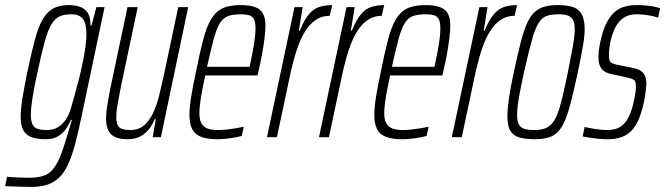

<svg xmlns="http://www.w3.org/2000/svg" viewBox="-68 -538 2609 753"><path d="M55 195Q40 195 24 194.5Q8 194 -10.5 193.5Q-29 193 -48 192L-40 155Q-31 156 -17 157Q-3 158 13.5 158.5Q30 159 47 159Q79 159 101 152Q123 145 138.5 127Q154 109 167 78Q180 47 194 -1Q197 -13 203.5 -33Q210 -53 214 -68H210Q200 -44 186.5 -27Q173 -10 155 -1Q137 8 111 8Q77 8 55.5 0Q34 -8 23.5 -27Q13 -46 13 -80Q13 -109 20 -152.5Q27 -196 39 -255Q56 -335 70 -386.5Q84 -438 102 -466.5Q120 -495 144 -506.5Q168 -518 202 -518Q223 -518 242 -512.5Q261 -507 274 -490.5Q287 -474 287 -438H291L310 -510H342L252 -82Q239 -19 226.5 27.5Q214 74 199 106.5Q184 139 164.5 158Q145 177 118.5 186Q92 195 55 195ZM115 -28Q139 -28 156.5 -37.5Q174 -47 187.5 -65.5Q201 -84 210 -113Q216 -133 224 -162Q232 -191 240.5 -224Q249 -257 256 -290.5Q263 -324 267 -353.5Q271 -383 271 -403Q271 -447 256.5 -464.5Q242 -482 213 -482Q185 -482 166.5 -474Q148 -466 134 -443Q120 -420 107.5 -375Q95 -330 79 -255Q66 -196 59.5 -154.5Q53 -113 53 -89Q53 -63 59.5 -50Q66 -37 80 -32.5Q94 -28 115 -28Z M432 8Q403 8 384.5 0Q366 -8 357 -26Q348 -44 348 -74Q348 -95 352.5 -123.5Q357 -152 364 -188L432 -510H472L406 -197Q398 -156 393 -128Q388 -100 388 -80Q388 -59 393.5 -47.5Q399 -36 411.5 -32Q424 -28 443 -28Q475 -28 496.5 -46Q518 -64 532.5 -95Q547 -126 556.5 -165Q566 -204 575 -245L631 -510H670L563 0H531L543 -71H539Q531 -51 517.5 -33Q504 -15 483.5 -3.5Q463 8 432 8Z M785 8Q746 8 721.5 -1Q697 -10 686 -31Q675 -52 675 -87Q675 -116 681.5 -157Q688 -198 700 -254Q715 -329 728 -379.5Q741 -430 758.5 -460.5Q776 -491 803 -504.5Q830 -518 875 -518Q910 -518 931.5 -510.5Q953 -503 963 -485.5Q973 -468 973 -438Q973 -418 969.5 -389Q966 -360 960 -326.5Q954 -293 945 -256L942 -242H737Q726 -192 720 -155.5Q714 -119 714 -94Q714 -69 722 -54.5Q730 -40 746 -34Q762 -28 788 -28Q803 -28 821.5 -30Q840 -32 857.5 -35Q875 -38 888 -41L880 -5Q870 -2 854 1Q838 4 820 6Q802 8 785 8ZM744 -276H911L917 -305Q923 -333 928.5 -367Q934 -401 934 -428Q934 -452 927.5 -463.5Q921 -475 908 -478.5Q895 -482 877 -482Q846 -482 826.5 -475Q807 -468 794 -446.5Q781 -425 770 -384.5Q759 -344 744 -276Z M979 0 1087 -510H1119L1104 -418H1108Q1125 -460 1143 -481.5Q1161 -503 1183.5 -510.5Q1206 -518 1235 -518L1225 -476Q1194 -476 1170.5 -460Q1147 -444 1129 -415.5Q1111 -387 1097.5 -347Q1084 -307 1073 -259L1018 0Z M1183 0 1291 -510H1323L1308 -418H1312Q1329 -460 1347 -481.5Q1365 -503 1387.5 -510.5Q1410 -518 1439 -518L1429 -476Q1398 -476 1374.5 -460Q1351 -444 1333 -415.5Q1315 -387 1301.5 -347Q1288 -307 1277 -259L1222 0Z M1510 8Q1471 8 1446.5 -1Q1422 -10 1411 -31Q1400 -52 1400 -87Q1400 -116 1406.5 -157Q1413 -198 1425 -254Q1440 -329 1453 -379.5Q1466 -430 1483.5 -460.5Q1501 -491 1528 -504.5Q1555 -518 1600 -518Q1635 -518 1656.5 -510.5Q1678 -503 1688 -485.5Q1698 -468 1698 -438Q1698 -418 1694.5 -389Q1691 -360 1685 -326.5Q1679 -293 1670 -256L1667 -242H1462Q1451 -192 1445 -155.5Q1439 -119 1439 -94Q1439 -69 1447 -54.5Q1455 -40 1471 -34Q1487 -28 1513 -28Q1528 -28 1546.5 -30Q1565 -32 1582.5 -35Q1600 -38 1613 -41L1605 -5Q1595 -2 1579 1Q1563 4 1545 6Q1527 8 1510 8ZM1469 -276H1636L1642 -305Q1648 -333 1653.5 -367Q1659 -401 1659 -428Q1659 -452 1652.5 -463.5Q1646 -475 1633 -478.5Q1620 -482 1602 -482Q1571 -482 1551.5 -475Q1532 -468 1519 -446.5Q1506 -425 1495 -384.5Q1484 -344 1469 -276Z M1704 0 1812 -510H1844L1829 -418H1833Q1850 -460 1868 -481.5Q1886 -503 1908.5 -510.5Q1931 -518 1960 -518L1950 -476Q1919 -476 1895.5 -460Q1872 -444 1854 -415.5Q1836 -387 1822.5 -347Q1809 -307 1798 -259L1743 0Z M2029 8Q1991 8 1967 0.5Q1943 -7 1932.5 -26.5Q1922 -46 1922 -81Q1922 -110 1928 -152.5Q1934 -195 1947 -254Q1961 -319 1972.5 -365Q1984 -411 1996.5 -441Q2009 -471 2025.5 -487.5Q2042 -504 2064.5 -511Q2087 -518 2118 -518Q2157 -518 2180 -510Q2203 -502 2214 -481Q2225 -460 2225 -423Q2225 -395 2217.5 -353.5Q2210 -312 2198 -254Q2184 -189 2172.5 -143.5Q2161 -98 2149 -68.5Q2137 -39 2121 -22Q2105 -5 2082.5 1.5Q2060 8 2029 8ZM2025 -28Q2049 -28 2065.5 -33Q2082 -38 2095 -51.5Q2108 -65 2118 -90.5Q2128 -116 2137.5 -156Q2147 -196 2159 -254Q2171 -315 2178.5 -355.5Q2186 -396 2186 -422Q2186 -447 2179 -460Q2172 -473 2158 -477.5Q2144 -482 2122 -482Q2092 -482 2073.5 -474.5Q2055 -467 2042 -444Q2029 -421 2016.5 -375.5Q2004 -330 1987 -254Q1974 -195 1967 -154.5Q1960 -114 1960 -87Q1960 -63 1967 -50Q1974 -37 1988.5 -32.5Q2003 -28 2025 -28Z M2316 8Q2296 8 2276 6Q2256 4 2240.5 1.5Q2225 -1 2217 -3L2225 -40Q2230 -39 2239 -37Q2248 -35 2260.5 -33Q2273 -31 2287 -29.5Q2301 -28 2314 -28Q2347 -28 2367 -42Q2387 -56 2399 -82Q2411 -108 2418 -142Q2421 -156 2423.5 -170.5Q2426 -185 2426 -199Q2426 -220 2418 -225Q2410 -230 2396 -233L2328 -248Q2303 -253 2291 -268.5Q2279 -284 2279 -313Q2279 -321 2280.5 -337.5Q2282 -354 2286 -371Q2295 -416 2309 -444.5Q2323 -473 2340.5 -489Q2358 -505 2380 -511.5Q2402 -518 2428 -518Q2447 -518 2465 -516.5Q2483 -515 2497 -512Q2511 -509 2521 -506L2513 -469Q2508 -471 2495.5 -474Q2483 -477 2465.5 -479.5Q2448 -482 2428 -482Q2405 -482 2386 -473Q2367 -464 2352 -442Q2337 -420 2327 -379Q2323 -359 2321.5 -345Q2320 -331 2320 -321Q2320 -300 2327 -294Q2334 -288 2348 -285L2416 -271Q2432 -268 2443 -261.5Q2454 -255 2460.5 -242.5Q2467 -230 2467 -208Q2467 -203 2464.5 -181.5Q2462 -160 2457 -136Q2449 -99 2437.5 -71.5Q2426 -44 2409.5 -26.5Q2393 -9 2370 -0.5Q2347 8 2316 8Z"/></svg>

Font: Saira UltraCondensed ExtraLight
Style: Italic
Weight: 250
Width: 1
Italic angle: -12°
Designer: Hector Gatti with collaboration of the Omnibus-Type team
Foundry: Omnibus-Type
Version: Version 1.101